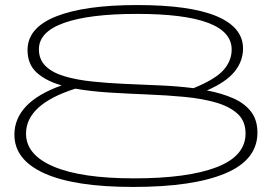

<svg xmlns="http://www.w3.org/2000/svg" viewBox="-20 -730 1075 760"><path d="M999 -205Q999 -97 871.5 -43.5Q744 10 507 10Q276 10 156.5 -43.5Q37 -97 37 -197Q37 -260 83 -309Q129 -358 224 -392Q163 -409 126 -442Q89 -475 89 -532Q89 -620 202 -665Q315 -710 523 -710Q732 -710 837 -666Q942 -622 942 -538Q942 -488 908.5 -446.5Q875 -405 799 -372Q857 -361 902 -341.5Q947 -322 973 -289Q999 -256 999 -205ZM134 -535Q134 -494 161 -468Q188 -442 235.5 -428Q283 -414 344 -407.5Q405 -401 473.5 -398Q542 -395 612 -392Q682 -389 746 -381Q832 -416 864.5 -452.5Q897 -489 897 -534Q897 -675 522 -675Q334 -675 234 -639.5Q134 -604 134 -535ZM83 -201Q83 -117 192.5 -70.5Q302 -24 511 -24Q722 -24 837 -68Q952 -112 952 -202Q952 -251 920 -280Q888 -309 833.5 -324.5Q779 -340 710 -346.5Q641 -353 565.5 -356Q490 -359 416 -363.5Q342 -368 278 -379Q83 -317 83 -201Z"/></svg>

Font: Georama ExtraExtended ExtraLight
Style: Regular
Weight: 200
Width: 8
Designer: Jean-Baptiste Levee
Foundry: Production Type
Version: Version 1.000